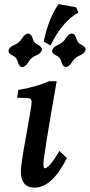

<svg xmlns="http://www.w3.org/2000/svg" viewBox="-20 -875 427 913"><path d="M144.5 17.1Q79.1 17.1 79.1 -61Q79.1 -91.3 104.7 -231.4Q130.4 -371.6 130.4 -388.7Q130.4 -404.3 122.1 -406.7Q111.3 -410.2 61.5 -410.2L66.9 -447.3Q150.9 -461.4 213.9 -488.8H249.5Q186.5 -129.4 186.5 -96.7Q186.5 -74.7 192.4 -74.7Q213.9 -74.7 262.7 -157.2L298.3 -123.5Q227.5 17.1 144.5 17.1ZM85.9 -556.2Q70.3 -557.6 64.9 -579.8Q59.6 -602.1 39.8 -611.1Q20 -620.1 20 -633.8Q24.4 -651.9 48.1 -661.4Q71.8 -670.9 85 -692.6Q98.1 -714.4 113.8 -715.8Q129.4 -714.4 135 -692.6Q140.6 -670.9 160.2 -661.6Q179.7 -652.3 179.7 -639.2Q175.3 -620.6 151.9 -611.3Q128.4 -602.1 115 -579.8Q101.6 -557.6 85.9 -556.2ZM293.5 -556.2Q277.8 -557.6 272.5 -579.8Q267.1 -602.1 247.3 -611.1Q227.5 -620.1 227.5 -633.8Q231.9 -651.9 255.6 -661.4Q279.3 -670.9 292.5 -692.6Q305.7 -714.4 321.3 -715.8Q336.9 -714.4 342.5 -692.6Q348.1 -670.9 367.7 -661.6Q387.2 -652.3 387.2 -639.2Q382.8 -620.6 359.4 -611.3Q335.9 -602.1 322.5 -579.8Q309.1 -557.6 293.5 -556.2ZM220.2 -658.7 188 -677.7Q210.4 -787.1 258.3 -855.5L342.3 -840.3L353 -815.4Q275.9 -773.4 220.2 -658.7Z"/></svg>

Font: Kelvinch
Style: Bold Italic
Weight: 700
Italic angle: -10°
Designer: Paul James Miller
Foundry: High-Logic / Made with FontCreator
Version: Version 3.30 September 23, 2016